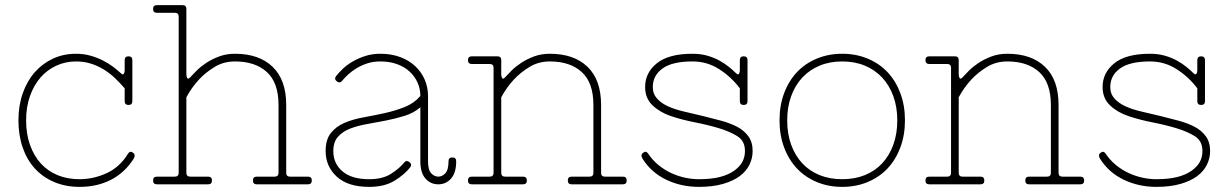

<svg xmlns="http://www.w3.org/2000/svg" viewBox="-20 -720 4801 750"><path d="M291 10Q236 10 191.5 -9Q147 -28 116 -62Q85 -96 68.5 -144Q52 -192 52 -250Q52 -308 69 -356Q86 -404 116 -438Q146 -472 187 -491Q228 -510 277 -510Q307 -510 333.5 -502.5Q360 -495 382.5 -483.5Q405 -472 422 -459Q439 -446 451 -435Q460 -426 463.5 -431.5Q467 -437 467 -445V-485Q467 -500 482 -500Q497 -500 497 -485V-325Q497 -310 482 -310Q467 -310 467 -325V-375Q449 -396 429 -415Q409 -434 385.5 -448.5Q362 -463 335 -471.5Q308 -480 277 -480Q236 -480 200 -463.5Q164 -447 138 -417Q112 -387 97 -344.5Q82 -302 82 -250Q82 -197 97 -154.5Q112 -112 139 -82Q166 -52 204.5 -36Q243 -20 291 -20Q345 -20 396.5 -43.5Q448 -67 481 -121Q489 -132 500 -123Q506 -119 506 -112.5Q506 -106 502 -100Q468 -46 414 -18Q360 10 291 10Z M708 -429Q708 -421 711.5 -415Q715 -409 724 -419Q733 -429 748.5 -444.5Q764 -460 786 -474.5Q808 -489 836 -499.5Q864 -510 898 -510Q992 -510 1045 -459Q1098 -408 1098 -310V-45Q1098 -30 1113 -30H1183Q1198 -30 1198 -15Q1198 0 1183 0H983Q968 0 968 -15Q968 -30 983 -30H1053Q1068 -30 1068 -45V-310Q1068 -397 1022.5 -438.5Q977 -480 898 -480Q853 -480 817.5 -458Q782 -436 758 -410Q729 -379 708 -340V-45Q708 -30 723 -30H793Q808 -30 808 -15Q808 0 793 0H593Q578 0 578 -15Q578 -30 593 -30H663Q678 -30 678 -45V-655Q678 -670 663 -670H593Q578 -670 578 -685Q578 -700 593 -700H693Q708 -700 708 -685Z M1422 -20Q1474 -20 1506.5 -40.5Q1539 -61 1558 -84Q1567 -96 1579 -87Q1591 -78 1582 -66Q1560 -38 1521 -14Q1482 10 1422 10Q1339 10 1295.5 -30Q1252 -70 1252 -130Q1252 -175 1272.5 -200.5Q1293 -226 1325.5 -240Q1358 -254 1399.5 -261.5Q1441 -269 1482 -278Q1523 -287 1560 -301.5Q1597 -316 1622 -345Q1622 -373 1611 -397.5Q1600 -422 1580 -440.5Q1560 -459 1531 -469.5Q1502 -480 1466 -480Q1438 -480 1415 -472.5Q1392 -465 1373 -453.5Q1354 -442 1340 -429Q1326 -416 1317 -405Q1308 -393 1296 -402Q1284 -411 1293 -423Q1304 -437 1320.5 -452.5Q1337 -468 1359 -480.5Q1381 -493 1407.5 -501.5Q1434 -510 1466 -510Q1509 -510 1543.5 -497Q1578 -484 1602 -461.5Q1626 -439 1639 -409Q1652 -379 1652 -345V-90Q1652 -56 1664.5 -43Q1677 -30 1692 -30Q1707 -30 1719.5 -43Q1732 -56 1732 -90Q1732 -105 1747 -105Q1762 -105 1762 -90Q1762 -45 1742 -22.5Q1722 0 1692 0Q1662 0 1642 -22.5Q1622 -45 1622 -90V-301Q1597 -279 1562 -268Q1527 -257 1489.5 -249.5Q1452 -242 1414.5 -235.5Q1377 -229 1347.5 -217.5Q1318 -206 1300 -185.5Q1282 -165 1282 -130Q1282 -81 1318 -50.5Q1354 -20 1422 -20Z M1938 -429Q1938 -421 1941.5 -415Q1945 -409 1954 -419Q1963 -429 1978.5 -444.5Q1994 -460 2016 -474.5Q2038 -489 2066 -499.5Q2094 -510 2128 -510Q2222 -510 2275 -459Q2328 -408 2328 -310V-45Q2328 -30 2343 -30H2413Q2428 -30 2428 -15Q2428 0 2413 0H2213Q2198 0 2198 -15Q2198 -30 2213 -30H2283Q2298 -30 2298 -45V-310Q2298 -397 2252.5 -438.5Q2207 -480 2128 -480Q2083 -480 2047.5 -458Q2012 -436 1988 -410Q1959 -379 1938 -340V-45Q1938 -30 1953 -30H2023Q2038 -30 2038 -15Q2038 0 2023 0H1823Q1808 0 1808 -15Q1808 -30 1823 -30H1893Q1908 -30 1908 -45V-455Q1908 -470 1893 -470H1823Q1808 -470 1808 -485Q1808 -500 1823 -500H1923Q1938 -500 1938 -485Z M2710 -20Q2758 -20 2791.5 -28.5Q2825 -37 2847.5 -53Q2870 -69 2880 -88Q2890 -107 2890 -130Q2890 -169 2861 -187.5Q2832 -206 2789 -219Q2746 -232 2695 -242Q2644 -252 2601 -266.5Q2558 -281 2529 -308.5Q2500 -336 2500 -380Q2500 -436 2546 -473Q2592 -510 2685 -510Q2717 -510 2743 -502.5Q2769 -495 2790 -483.5Q2811 -472 2827 -459Q2843 -446 2854 -435Q2863 -426 2866.5 -431.5Q2870 -437 2870 -445V-485Q2870 -500 2885 -500Q2900 -500 2900 -485V-325Q2900 -310 2885 -310Q2870 -310 2870 -325V-375Q2836 -420 2789 -450Q2742 -480 2685 -480Q2606 -480 2568 -452.5Q2530 -425 2530 -380Q2530 -353 2547 -334.5Q2564 -316 2591 -304Q2618 -292 2653 -284Q2688 -276 2725 -267Q2762 -258 2797 -248.5Q2832 -239 2859 -225Q2886 -211 2903 -188Q2920 -165 2920 -130Q2920 -102 2907.5 -76.5Q2895 -51 2869.5 -32Q2844 -13 2804 -1.5Q2764 10 2710 10Q2641 10 2582.5 -18Q2524 -46 2490 -100Q2486 -106 2486 -112.5Q2486 -119 2492 -123Q2503 -132 2511 -121Q2529 -94 2552.5 -75Q2576 -56 2602 -44Q2628 -32 2655.5 -26Q2683 -20 2710 -20Z M3270 10Q3216 10 3170.5 -9Q3125 -28 3093 -62Q3061 -96 3043 -144Q3025 -192 3025 -250Q3025 -308 3043 -356Q3061 -404 3093 -438Q3125 -472 3170.5 -491Q3216 -510 3270 -510Q3324 -510 3369.5 -491Q3415 -472 3447 -438Q3479 -404 3497 -356Q3515 -308 3515 -250Q3515 -192 3497 -144Q3479 -96 3447 -62Q3415 -28 3369.5 -9Q3324 10 3270 10ZM3270 -20Q3319 -20 3358.5 -36Q3398 -52 3426 -82Q3454 -112 3469.5 -154.5Q3485 -197 3485 -250Q3485 -302 3469.5 -344.5Q3454 -387 3426 -417Q3398 -447 3358.5 -463.5Q3319 -480 3270 -480Q3221 -480 3181.5 -463.5Q3142 -447 3114 -417Q3086 -387 3070.5 -344.5Q3055 -302 3055 -250Q3055 -197 3070.5 -154.5Q3086 -112 3114 -82Q3142 -52 3181.5 -36Q3221 -20 3270 -20Z M3725 -429Q3725 -421 3728.5 -415Q3732 -409 3741 -419Q3750 -429 3765.5 -444.5Q3781 -460 3803 -474.5Q3825 -489 3853 -499.5Q3881 -510 3915 -510Q4009 -510 4062 -459Q4115 -408 4115 -310V-45Q4115 -30 4130 -30H4200Q4215 -30 4215 -15Q4215 0 4200 0H4000Q3985 0 3985 -15Q3985 -30 4000 -30H4070Q4085 -30 4085 -45V-310Q4085 -397 4039.5 -438.5Q3994 -480 3915 -480Q3870 -480 3834.5 -458Q3799 -436 3775 -410Q3746 -379 3725 -340V-45Q3725 -30 3740 -30H3810Q3825 -30 3825 -15Q3825 0 3810 0H3610Q3595 0 3595 -15Q3595 -30 3610 -30H3680Q3695 -30 3695 -45V-455Q3695 -470 3680 -470H3610Q3595 -470 3595 -485Q3595 -500 3610 -500H3710Q3725 -500 3725 -485Z M4497 -20Q4545 -20 4578.5 -28.5Q4612 -37 4634.5 -53Q4657 -69 4667 -88Q4677 -107 4677 -130Q4677 -169 4648 -187.5Q4619 -206 4576 -219Q4533 -232 4482 -242Q4431 -252 4388 -266.5Q4345 -281 4316 -308.5Q4287 -336 4287 -380Q4287 -436 4333 -473Q4379 -510 4472 -510Q4504 -510 4530 -502.5Q4556 -495 4577 -483.5Q4598 -472 4614 -459Q4630 -446 4641 -435Q4650 -426 4653.5 -431.5Q4657 -437 4657 -445V-485Q4657 -500 4672 -500Q4687 -500 4687 -485V-325Q4687 -310 4672 -310Q4657 -310 4657 -325V-375Q4623 -420 4576 -450Q4529 -480 4472 -480Q4393 -480 4355 -452.5Q4317 -425 4317 -380Q4317 -353 4334 -334.5Q4351 -316 4378 -304Q4405 -292 4440 -284Q4475 -276 4512 -267Q4549 -258 4584 -248.5Q4619 -239 4646 -225Q4673 -211 4690 -188Q4707 -165 4707 -130Q4707 -102 4694.5 -76.5Q4682 -51 4656.5 -32Q4631 -13 4591 -1.5Q4551 10 4497 10Q4428 10 4369.5 -18Q4311 -46 4277 -100Q4273 -106 4273 -112.5Q4273 -119 4279 -123Q4290 -132 4298 -121Q4316 -94 4339.5 -75Q4363 -56 4389 -44Q4415 -32 4442.5 -26Q4470 -20 4497 -20Z"/></svg>

Font: Nixie One
Style: Regular
Weight: 400
Designer: Jovanny Lemonad
Foundry: Jovanny Lemonad
Version: Version 1.000 2011 initial release